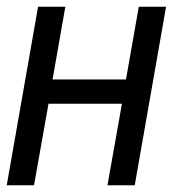

<svg xmlns="http://www.w3.org/2000/svg" viewBox="-24 -550 544 570"><path d="M-4 0 89 -530H170L132 -314H350L388 -530H469L376 0H295L338 -242H120L77 0Z"/></svg>

Font: Iosevka SS08
Style: Italic
Weight: 400
Italic angle: -10°
Monospace: yes
Designer: Belleve Invis
Foundry: Belleve Invis
Version: 2.1.0; ttfautohint (v1.8.2)